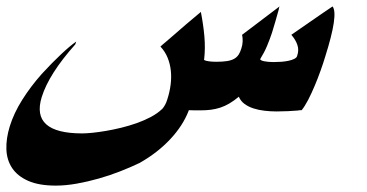

<svg xmlns="http://www.w3.org/2000/svg" viewBox="-131 -374 1142 598"><path d="M881.8 -197.3Q876 -177.7 867.4 -153.8Q858.9 -129.9 849.1 -106.7Q839.4 -83.5 828.9 -63.2Q818.4 -43 808.6 -30.8Q806.2 -30.8 804 -30.8Q801.8 -30.8 799.3 -30.3L797.4 -29.8Q784.2 -28.8 766.4 -27.8Q748.5 -26.9 730.5 -26.9Q711.4 -26.9 692.9 -29.1Q674.3 -31.2 658.4 -36.4Q642.6 -41.5 630.6 -50.3Q618.7 -59.1 612.8 -72.8Q597.7 -60.1 583.5 -51.8Q569.3 -43.5 555.2 -38.8Q541 -34.2 525.9 -32.2Q510.7 -30.3 493.7 -30.3Q485.4 -30.3 475.6 -30.3Q465.8 -30.3 457 -30.8L456.5 -28.8Q438.5 17.6 399.2 59.6Q359.9 101.6 304.2 133.3Q276.9 146.5 243.9 159.4Q210.9 172.4 176.5 182.1Q142.1 191.9 107.7 198Q73.2 204.1 43 204.1Q-9.3 204.1 -42.7 189.5Q-76.2 174.8 -93 149.7Q-109.9 124.5 -111.1 91.1Q-112.3 57.6 -100.6 19.5Q-87.9 -21.5 -62 -62.7Q-36.1 -104 -1 -143.6Q32.2 -179.7 59.6 -205.3Q86.9 -231 106.4 -244.6L103.5 -235.8Q21.5 -144 -1 -71.8Q-36.1 41.5 125 41.5Q137.2 41.5 156.7 39.6Q176.3 37.6 199.2 33.7Q222.2 29.8 247.1 23.7Q272 17.6 295.4 9.3Q318.8 1 339.4 -10Q359.9 -21 373.5 -34.2V-33.7Q378.4 -39.1 382.8 -46.9Q387.2 -54.7 390.1 -64.5Q397.5 -87.4 400.4 -109.9Q403.3 -132.3 401.1 -153.6Q398.9 -174.8 391.1 -194.1Q383.3 -213.4 368.7 -229Q372.1 -231.9 376 -235.6Q379.9 -239.3 383.3 -241.7Q394.5 -251.5 406 -261.2Q417.5 -271 430.2 -282.2Q439.9 -290.5 449.7 -299.1Q459.5 -307.6 469.7 -315.9Q476.1 -321.3 482.2 -326.4Q488.3 -331.5 494.6 -336.9Q502.4 -296.9 505.6 -260.5Q508.8 -224.1 504.9 -189.9L504.4 -187.5Q509.8 -184.1 520.5 -182.9Q531.2 -181.6 542.5 -181.6Q563 -181.6 576.4 -183.8Q589.8 -186 598.4 -190.9Q606.9 -195.8 612.1 -203.6Q617.2 -211.4 620.6 -222.7Q624.5 -233.9 624.8 -245.6Q625 -257.3 623 -265.6L739.7 -354Q737.3 -349.1 737.3 -344.7Q732.4 -327.1 727.1 -308.6Q721.7 -290 716.3 -272.5Q709.5 -252 700.9 -231.4Q692.4 -210.9 680.2 -191.4L679.2 -189.9Q680.2 -185.5 692.4 -183.1Q704.6 -180.7 721.2 -180.7Q733.4 -180.7 745.6 -181.6Q757.8 -182.6 768.1 -184.8Q778.3 -187 785.6 -190.7Q793 -194.3 794.4 -199.7Q800.8 -217.8 795.2 -234.1Q789.6 -250.5 776.4 -265.6Q791 -275.9 806.4 -286.4Q821.8 -296.9 835 -306.2Q852.1 -317.9 868.9 -329.6Q885.7 -341.3 904.8 -354Q923.8 -329.6 881.8 -197.3Z"/></svg>

Font: XB Khoramshahr
Style: Bold Italic
Weight: 700
Italic angle: -12°
Designer: Behnam
Foundry: Irmug
Version: Version 8.005 2009